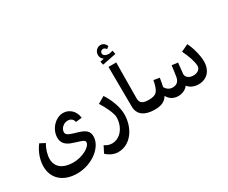

<svg xmlns="http://www.w3.org/2000/svg" viewBox="-174 -1552 2751 2321"><g transform="rotate(-30 1201.5 -391.0)"><path d="M354 200C559 200 746 59 746 -93C746 -164 706 -199 604 -229L562 -241C486 -264 460 -279 460 -314C460 -365 512 -413 567 -413C612 -413 642 -389 649 -348L734 -358C724 -459 648 -521 568 -521C457 -521 358 -412 358 -295C358 -221 400 -174 495 -146L537 -132C599 -114 637 -100 637 -76C637 -10 505 61 378 61C235 61 149 -7 149 -117C149 -179 171 -249 206 -310L135 -347C73 -267 39 -168 39 -76C39 89 158 200 354 200Z M911 224C1090 224 1203 50 1203 -140C1203 -244 1150 -372 1094 -454L998 -398C1057 -310 1103 -201 1103 -156C1103 -20 1018 96 898 96C853 96 820 77 798 62L751 154C775 179 838 224 911 224Z M1550 0 1569 -12V-127L1550 -139C1463 -139 1426 -162 1426 -228L1430 -728H1322L1326 -171C1327 -59 1410 0 1550 0ZM1269 -831 1279 -784 1472 -822 1463 -873 1409 -861C1360 -864 1332 -881 1332 -911C1332 -933 1349 -950 1372 -950C1388 -950 1402 -942 1415 -923L1447 -947C1432 -986 1403 -1006 1369 -1006C1323 -1006 1283 -967 1283 -915C1283 -884 1298 -858 1323 -843Z M1879 0C1939 0 1989 -26 2017 -65C2044 -30 2094 0 2161 0C2278 0 2356 -79 2356 -211C2356 -291 2323 -417 2284 -490L2184 -442C2224 -366 2261 -258 2261 -201C2261 -160 2224 -124 2162 -124C2102 -124 2061 -156 2061 -201C2061 -213 2071 -288 2077 -353L1993 -364C1987 -314 1977 -240 1971 -207C1959 -150 1925 -124 1871 -124C1827 -124 1793 -148 1772 -187C1780 -221 1787 -260 1794 -305L1713 -318C1683 -168 1653 -141 1550 -139L1531 -127V-12L1550 0C1642 0 1697 -24 1734 -86C1761 -34 1811 0 1879 0Z"/></g></svg>

Font: Wafeq Semi Bold
Style: Regular
Weight: 600
Designer: Rasmus Andersson & Azza Alameddine
Foundry: Google & TypeTogether
Version: Version 3.000;January 28, 2025;FontCreator 15.0.0.3014 64-bi